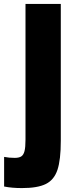

<svg xmlns="http://www.w3.org/2000/svg" viewBox="-20 -778 410 979"><path d="M1 173V22Q26 27 55 27Q77 27 88.5 19.5Q100 12 105 -7.5Q110 -27 110 -66V-758H290V-60Q290 37 273 88Q256 139 214 160Q172 181 92 181Q40 181 1 173Z"/></svg>

Font: Biryani Heavy
Style: Regular
Weight: 900
Designer: Dan Reynolds and Mathieu Réguer
Foundry: Dan Reynolds and Mathieu Réguer
Version: Version 1.003; ttfautohint (v1.1) -l 5 -r 5 -G 72 -x 0 -D la